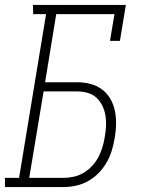

<svg xmlns="http://www.w3.org/2000/svg" viewBox="-53 -755 573 775"><path d="M-33 0V-37H24L133 -698H81L80 -735H455L431 -590H391L409 -698H174L129 -423H260Q287 -423 313 -416Q339 -409 359.5 -393.5Q380 -378 393 -355Q406 -332 411 -306.5Q416 -281 415.5 -253Q415 -225 410 -198Q406 -173 398.5 -148Q391 -123 377.5 -99.5Q364 -76 345 -56.5Q326 -37 302.5 -24Q279 -11 253.5 -5.5Q228 0 203 0ZM203 -37Q223 -37 244 -41.5Q265 -46 284.5 -57.5Q304 -69 319.5 -86Q335 -103 345 -122.5Q355 -142 361 -162.5Q367 -183 370 -203Q374 -225 375 -247Q376 -269 372.5 -289.5Q369 -310 360 -328.5Q351 -347 336.5 -360.5Q322 -374 301.5 -380Q281 -386 260 -386H123L65 -37Z"/></svg>

Font: Iosevka Curly Slab Extralight
Style: Italic
Weight: 200
Italic angle: -9°
Monospace: yes
Designer: Belleve Invis
Foundry: Belleve Invis
Version: Version 22.1.2; ttfautohint (v1.8.4)